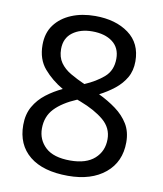

<svg xmlns="http://www.w3.org/2000/svg" viewBox="-83 -791 737 869"><g transform="rotate(10 286.0 -357.0)"><path d="M285 -724Q379 -724 439 -680Q499 -636 499 -553Q499 -510 480.5 -478Q462 -446 431 -421.5Q400 -397 363 -378Q407 -357 443 -330.5Q479 -304 500.5 -269Q522 -234 522 -185Q522 -95 458.5 -42.5Q395 10 288 10Q173 10 111 -40.5Q49 -91 49 -182Q49 -231 69.5 -267Q90 -303 124 -329Q158 -355 197 -373Q145 -403 108.5 -445.5Q72 -488 72 -554Q72 -609 100 -646.5Q128 -684 176 -704Q224 -724 285 -724ZM284 -653Q229 -653 193.5 -626.5Q158 -600 158 -550Q158 -513 175.5 -488Q193 -463 223 -445.5Q253 -428 289 -412Q341 -434 376.5 -465Q412 -496 412 -550Q412 -600 377 -626.5Q342 -653 284 -653ZM135 -181Q135 -129 172 -94.5Q209 -60 286 -60Q359 -60 397.5 -94.5Q436 -129 436 -184Q436 -236 395 -270.5Q354 -305 286 -331L270 -337Q204 -309 169.5 -272.5Q135 -236 135 -181Z"/></g></svg>

Font: Noto Sans Khojki
Style: Regular
Weight: 400
Designer: Monotype Design Team
Foundry: Monotype Imaging Inc.
Version: Version 2.003; ttfautohint (v1.8.4.7-5d5b)